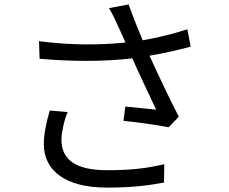

<svg xmlns="http://www.w3.org/2000/svg" viewBox="-20 -814 1040 872"><path d="M206 -312C190 -258 179 -203 179 -160C179 -36 281 38 465 38C596 38 663 26 725 15L726 -68C656 -53 597 -41 466 -41C318 -41 259 -93 259 -180C259 -210 271 -267 287 -305ZM831 -681C763 -659 696 -643 628 -631C606 -684 588 -728 564 -794L475 -777C491 -750 500 -731 517 -694L550 -621C436 -609 301 -608 157 -627L160 -547C311 -534 453 -534 581 -549C611 -480 661 -377 689 -316C656 -319 587 -327 549 -330L541 -265C605 -259 703 -245 746 -236L792 -284C749 -367 695 -482 659 -561C720 -571 785 -586 846 -602Z"/></svg>

Font: Noto Sans CJK JP Regular
Style: Regular
Weight: 400
Designer: Ryoko NISHIZUKA (kana & ideographs); Paul D. Hunt (Latin, Greek & Cyrillic); Wenlong ZHANG (bopomofo); Sandoll Communica
Foundry: Adobe Systems Incorporated
Version: Version 1.001;PS 1.001;hotconv 1.0.78;makeotf.lib2.5.61930